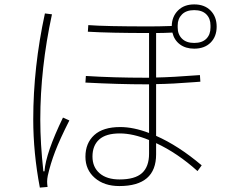

<svg xmlns="http://www.w3.org/2000/svg" viewBox="-20 -828 1040 872"><path d="M689 -678V-476Q757 -477 888 -487L890 -457L864 -455Q764 -447 689 -446V-211Q791 -166 896 -77L877 -51Q786 -133 689 -178V-127Q689 17 522 17Q453 17 410.5 -20Q368 -57 368 -116Q368 -178 408 -214.5Q448 -251 526 -251Q586 -251 657 -224V-445H644Q520 -445 368 -453L370 -483Q495 -475 643 -475H657V-678Q479 -678 379 -684L381 -714Q457 -708 659 -708Q702 -708 760 -710Q761 -753 788.5 -780.5Q816 -808 862 -808Q909 -808 936.5 -780Q964 -752 964 -707Q964 -662 936.5 -634.5Q909 -607 862 -607Q823 -607 797 -626.5Q771 -646 763 -680Q721 -678 689 -678ZM787 -703Q787 -672 806.5 -652.5Q826 -633 862 -633Q898 -633 917 -652Q936 -671 936 -703V-713Q936 -744 917 -763Q898 -782 862 -782Q826 -782 806.5 -762.5Q787 -743 787 -713ZM182 -50Q188 -133 266 -294L295 -281Q252 -196 230.5 -140Q209 -84 197 -30Q194 -15 194 -3Q194 7 196 21L161 24Q131 -134 131 -286Q131 -523 184 -767L216 -763Q163 -518 163 -285Q163 -176 177 -50ZM657 -192Q584 -222 524 -222Q461 -222 430.5 -194.5Q400 -167 400 -117Q400 -69 432.5 -41Q465 -13 523 -13Q593 -13 625 -42Q657 -71 657 -130Z"/></svg>

Font: IBM Plex Sans JP ExtraLight
Style: Regular
Weight: 200
Designer: Mike Abbink; Paul van der Laan; Pieter van Rosmalen; Wujin Sim; Yejin Wi; Jinhee Kim; Boomi Park; Yona Kim; Kichan Ma
Foundry: Sandoll Inc.
Version: Version 1.001